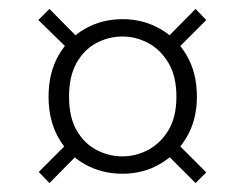

<svg xmlns="http://www.w3.org/2000/svg" viewBox="-20 -514 549 431"><path d="M255 -124Q208 -124 170 -145.5Q132 -167 110.5 -206Q89 -245 89 -297Q89 -350 111 -389Q133 -428 171 -449.5Q209 -471 255 -471Q301 -471 339 -449.5Q377 -428 399.5 -389Q422 -350 422 -297Q422 -245 399 -206Q376 -167 338.5 -145.5Q301 -124 255 -124ZM91 -103 67 -128 142 -203 162 -175ZM419 -103 349 -173 369 -201 443 -127ZM255 -163Q285 -163 312.5 -177.5Q340 -192 358 -221.5Q376 -251 376 -297Q376 -343 358 -373Q340 -403 312.5 -417.5Q285 -432 255 -432Q224 -432 196.5 -417.5Q169 -403 152 -373Q135 -343 135 -297Q135 -251 152 -221.5Q169 -192 196.5 -177.5Q224 -163 255 -163ZM142 -395 66 -469 91 -494 162 -422ZM367 -393 347 -421 419 -494 443 -469Z"/></svg>

Font: DM Sans 24pt ExtraLight
Style: Regular
Weight: 250
Designer: Colophon Foundry, Jonny Pinhorn
Foundry: Colophon Foundry
Version: Version 4.004;gftools[0.9.30]